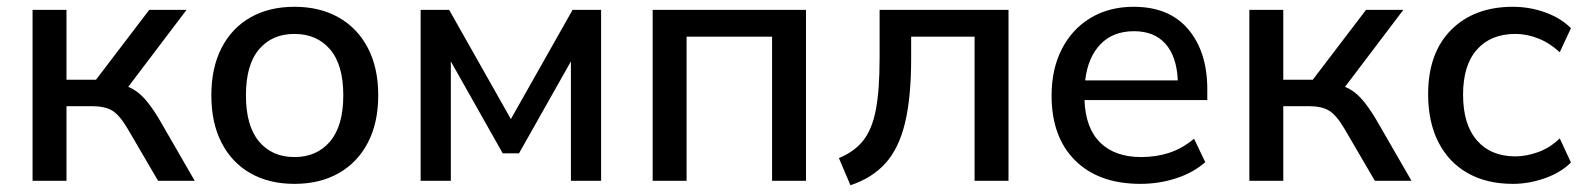

<svg xmlns="http://www.w3.org/2000/svg" viewBox="-20 -533 4690 566"><path d="M76 0V-504H176V-298H263L420 -504H530L358 -277Q383 -267 404 -244.5Q425 -222 449 -182L554 0H446L356 -154Q333 -193 311.5 -206.5Q290 -220 251 -220H176V0Z M848 9Q773 9 718 -22.5Q663 -54 633 -112.5Q603 -171 603 -252Q603 -333 633 -391.5Q663 -450 718 -481.5Q773 -513 848 -513Q923 -513 978.5 -481.5Q1034 -450 1064.5 -391.5Q1095 -333 1095 -252Q1095 -171 1064.5 -112.5Q1034 -54 978.5 -22.5Q923 9 848 9ZM848 -70Q914 -70 953 -116Q992 -162 992 -252Q992 -342 953 -387.5Q914 -433 848 -433Q782 -433 743.5 -387.5Q705 -342 705 -252Q705 -162 743.5 -116Q782 -70 848 -70Z M1220 0V-504H1304L1486 -182L1668 -504H1752V0H1663V-352L1510 -81H1462L1309 -352V0Z M1904 0V-504H2356V0H2256V-425H2004V0Z M2487 13 2453 -67Q2499 -86 2525 -119Q2551 -152 2562 -210Q2573 -268 2573 -363V-504H2953V0H2853V-425H2666V-360Q2666 -246 2648 -171Q2630 -96 2590.5 -52Q2551 -8 2487 13Z M3342 9Q3219 9 3149.5 -60Q3080 -129 3080 -251Q3080 -330 3110.5 -389Q3141 -448 3195.5 -480.5Q3250 -513 3322 -513Q3427 -513 3483 -446.5Q3539 -380 3539 -270V-238H3177Q3180 -155 3223.5 -112.5Q3267 -70 3344 -70Q3388 -70 3426.5 -82.5Q3465 -95 3500 -124L3533 -55Q3498 -24 3447.5 -7.5Q3397 9 3342 9ZM3323 -441Q3261 -441 3224 -402.5Q3187 -364 3179 -296H3452Q3449 -366 3416 -403.5Q3383 -441 3323 -441Z M3663 0V-504H3763V-298H3850L4007 -504H4117L3945 -277Q3970 -267 3991 -244.5Q4012 -222 4036 -182L4141 0H4033L3943 -154Q3920 -193 3898.5 -206.5Q3877 -220 3838 -220H3763V0Z M4440 9Q4363 9 4307 -22.5Q4251 -54 4220.5 -113.5Q4190 -173 4190 -255Q4190 -377 4258 -445Q4326 -513 4440 -513Q4489 -513 4535 -496.5Q4581 -480 4611 -450L4578 -379Q4549 -406 4515 -419.5Q4481 -433 4447 -433Q4375 -433 4334 -387Q4293 -341 4293 -254Q4293 -166 4334 -119Q4375 -72 4447 -72Q4479 -72 4514 -84.5Q4549 -97 4578 -125L4611 -54Q4581 -24 4534 -7.5Q4487 9 4440 9Z"/></svg>

Font: Mulish SemiBold
Style: Regular
Weight: 600
Designer: Vernon Adams
Foundry: Vernon Adams
Version: Version 3.603; ttfautohint (v1.8.3)